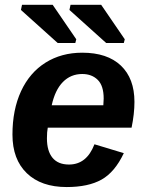

<svg xmlns="http://www.w3.org/2000/svg" viewBox="-20 -753 596 783"><path d="M174.8 -232.4Q171.4 -215.3 171.4 -189Q171.4 -137.2 194.1 -109.6Q216.8 -82 261.2 -82Q297.4 -82 323.2 -102.5Q349.1 -123 365.2 -164.6L484.9 -128.4Q448.2 -50.8 394 -20.5Q339.8 9.8 252 9.8Q147.9 9.8 89.4 -46.6Q30.8 -103 30.8 -204.1Q30.8 -305.2 65.9 -381.3Q101.1 -457 165.8 -497.6Q230.5 -538.1 315.4 -538.1Q417.5 -538.1 472.9 -485.6Q528.3 -433.1 528.3 -337.4Q528.3 -289.1 516.6 -232.4ZM190.9 -323.7H401.4L402.8 -351.1Q402.8 -403.3 378.7 -427.2Q354.5 -451.2 315.4 -451.2Q268.6 -451.2 236.6 -418.7Q204.6 -386.2 190.9 -323.7ZM291 -592.8 287.1 -577.6H215.3L65.4 -712.4L69.8 -733.4H194.8ZM488.8 -592.8 484.9 -577.6H413.1L263.2 -712.4L267.6 -733.4H392.6Z"/></svg>

Font: Arimo
Style: Italic
Weight: 400
Italic angle: -12°
Designer: Steve Matteson
Foundry: Monotype Imaging Inc.
Version: Version 1.33